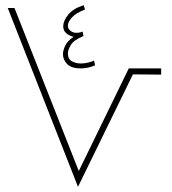

<svg xmlns="http://www.w3.org/2000/svg" viewBox="-20 -721 662 741"><path d="M292 -457Q320 -457 347 -469L343 -487Q334 -483 320.5 -479.5Q307 -476 292 -476Q273 -476 257.5 -484.5Q242 -493 242 -515Q242 -528 253 -547Q264 -566 302 -582L299 -599Q275 -590 258.5 -598Q242 -606 242 -622Q242 -636 257.5 -653.5Q273 -671 308 -684L303 -701Q262 -688 243 -664Q224 -640 224 -620Q224 -602 236.5 -592Q249 -582 264 -579Q240 -563 231.5 -544.5Q223 -526 223 -512Q223 -490 239.5 -473.5Q256 -457 292 -457ZM281 0 493 -434 602 -433V-457H477L284 -61L36 -690H10Z"/></svg>

Font: Noto Sans Arabic Condensed Thin
Style: Regular
Weight: 250
Width: 3
Designer: Nadine Chahine
Foundry: Monotype Imaging Inc.
Version: 1.001